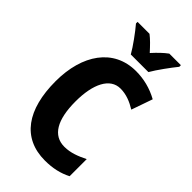

<svg xmlns="http://www.w3.org/2000/svg" viewBox="-282 -1012 1103 1103"><g transform="rotate(45 270.0 -460.0)"><path d="M242 -770H385C409 -812 459 -880 489 -917V-930H395C368 -910 344 -887 313 -853C284 -885 259 -911 234 -930H137V-917C168 -881 220 -810 242 -770ZM339 -590C386 -590 427 -573 468 -548L513 -677C455 -709 394 -724 331 -724C149 -724 45 -572 45 -356C45 -126 140 10 324 10C386 10 440 -2 488 -27V-166C442 -143 397 -125 347 -125C255 -125 208 -205 208 -355C208 -497 254 -590 339 -590Z"/></g></svg>

Font: Noto Sans Myanmar UI Condensed ExtraBold
Style: Regular
Weight: 800
Width: 3
Designer: Monotype Design Team
Foundry: Monotype Imaging Inc.
Version: Version 2.103